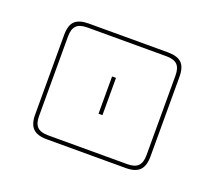

<svg xmlns="http://www.w3.org/2000/svg" viewBox="-65 -367 513 460"><g transform="rotate(20 192.0 -137.5)"><path d="M339 -36Q339 -12 328 -1Q317 10 293 10H91Q67 10 56 -1Q45 -12 45 -36V-239Q45 -264 56 -274.5Q67 -285 91 -285H293Q317 -285 328 -274.5Q339 -264 339 -239ZM293 0Q312 0 320.5 -8.5Q329 -17 329 -36V-239Q329 -258 320.5 -266.5Q312 -275 293 -275H91Q72 -275 63.5 -266.5Q55 -258 55 -239V-36Q55 -17 63.5 -8.5Q72 0 91 0ZM187 -90V-185H197V-90Z"/></g></svg>

Font: Bungee Outline
Style: Regular
Weight: 400
Designer: David Jonathan Ross
Foundry: David Jonathan Ross
Version: Version 1.000;PS 1.0;hotconv 1.0.72;makeotf.lib2.5.5900